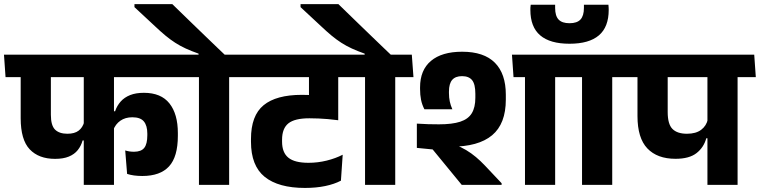

<svg xmlns="http://www.w3.org/2000/svg" viewBox="-43 -910 3740 945"><path d="M-15.7 -530.3H892.9L885 -640.8H-23.4ZM228.2 -128.1Q268.5 -128.1 295.9 -139.4Q323.3 -150.7 339.6 -171.1Q356 -191.5 363.6 -218.7H378.9L371.5 -310Q364 -282.2 344.1 -267Q324.2 -251.7 288.7 -251.7Q248.6 -251.7 228 -272.1Q207.4 -292.5 207.4 -345.1V-568.2H58.8V-328.1Q58.8 -222 103.2 -175.1Q147.6 -128.1 228.2 -128.1ZM608.3 -332.8Q648.1 -332.8 665.1 -312.3Q682.1 -291.7 682.1 -252.1V-244.6Q682.1 -201.5 667.2 -182.5Q652.4 -163.4 617 -163.1Q604.6 -163.1 593.6 -164.8Q582.5 -166.6 573.3 -169.5L582.6 -54.1Q597.5 -49.1 616.7 -46.4Q636 -43.8 657.4 -43.8Q745.5 -43.8 788.9 -91Q832.4 -138.2 832.4 -241.7V-255.1Q832.4 -348.8 791 -401Q749.6 -453.2 665.3 -453.2Q625.5 -453.2 597.4 -442Q569.3 -430.8 551 -410.3Q532.7 -389.7 523.5 -362.4H507.6L514.1 -269.2Q525.4 -299.2 549.6 -316Q573.9 -332.8 608.3 -332.8ZM518 -568H369.3V0H518Z M1084.8 0V-568H936.2V0ZM1174.5 -530.3 1166.4 -640.8H846.3L854.5 -530.3ZM618.8 -889.7V-874.9L719.4 -781.3Q747.4 -754.8 771.3 -734.9Q795.3 -715.1 819.3 -699.6Q843.4 -684.1 871.3 -671.2Q899.2 -658.4 934.3 -646V-618H1069.3V-634.7Q1054 -649 1027.8 -674.3Q1001.5 -699.6 969.7 -730.2Q937.9 -760.8 906.1 -791.6Q874.3 -822.4 847.7 -848.3Q821.1 -874.1 805.1 -889.7Z M1438.8 -530.3H1707.4L1699.7 -640.8H1430.8ZM1621.6 -568H1478V-467.6L1621.6 -467.5ZM1138.8 -530.3H1717.6L1709.5 -640.8H1130.7ZM1477.7 -361.5 1621.7 -322.5V-570.2H1477.7ZM1635 -20.8 1643.7 -148.5Q1608.9 -130.5 1565 -119.6Q1521 -108.7 1475.3 -108.7Q1407.4 -108.7 1376.4 -133.8Q1345.3 -158.9 1345.3 -213.1V-222.3Q1345.3 -277.9 1376.5 -302.9Q1407.7 -327.8 1479.7 -327.8Q1503.2 -327.8 1525.1 -326.8Q1547 -325.8 1570.4 -323.9Q1593.9 -321.9 1621.7 -318.2V-427.8Q1572.9 -436 1530.2 -439.6Q1487.5 -443.2 1442.7 -443.2Q1316.6 -443.2 1254.5 -392.2Q1192.3 -341.3 1192.3 -225.7V-212.2Q1192.3 -94.1 1259.9 -39.5Q1327.6 15 1458.1 15Q1512.8 15 1557.5 5.7Q1602.3 -3.6 1635 -20.8Z M1902.3 0V-568H1753.7V0ZM1992 -530.3 1983.9 -640.8H1663.8L1672 -530.3ZM1436.3 -889.7V-874.9L1536.9 -781.3Q1564.9 -754.8 1588.8 -734.9Q1612.8 -715.1 1636.8 -699.6Q1660.9 -684.1 1688.8 -671.2Q1716.7 -658.4 1751.8 -646V-618H1886.8V-634.7Q1871.5 -649 1845.3 -674.3Q1819 -699.6 1787.2 -730.2Q1755.4 -760.8 1723.6 -791.6Q1691.8 -822.4 1665.2 -848.3Q1638.6 -874.1 1622.6 -889.7Z M2689.4 -568H2540.9V0H2689.4ZM2510.1 -530.3H2779.2L2771.1 -640.8H2502ZM2476.8 -640.8 2484.5 -530.3H2736.6L2728.6 -640.8ZM2425.9 0V-8.1L2344 -94.9Q2322.1 -118 2299.5 -137Q2276.8 -156.1 2251.3 -171.3Q2225.8 -186.6 2195.5 -198.3V-246.2L2008.7 -301.4V-182.1L2086.5 -174.5L2229.7 0ZM2446.6 -444.1Q2446.6 -547 2392.8 -601.2Q2338.9 -655.4 2231.6 -655.4Q2131.8 -655.4 2078.2 -610.3Q2024.5 -565.2 2024.5 -479.8V-472.5Q2024.5 -442.9 2029.3 -418.9Q2034.1 -394.9 2045.8 -372.3H2183.4Q2174.9 -391.1 2170.8 -410.3Q2166.7 -429.5 2166.7 -452.5V-458.8Q2166.7 -498.7 2182.7 -516.9Q2198.6 -535.2 2231.2 -535.2Q2264.8 -535.2 2280.7 -515.4Q2296.6 -495.6 2296.6 -448.4V-429Q2296.6 -381.5 2279.1 -352.7Q2261.6 -323.9 2222.3 -311Q2183.1 -298.1 2117.4 -298.1Q2089.1 -298.1 2064.7 -298.8Q2040.2 -299.6 2008.7 -301.6L2077.6 -189.7Q2099.4 -188.5 2125.8 -188.2Q2152.1 -187.9 2176.2 -187.9Q2311.7 -187.9 2379.1 -244.3Q2446.6 -300.8 2446.6 -419.7Z M2970.3 0V-568H2821.7V0ZM3060 -530.3 3051.9 -640.8H2731.8L2740 -530.3ZM2951.6 -886.6H2831Q2831 -885.3 2831 -878.5Q2831 -871.8 2831 -870.9Q2831 -832.3 2814.1 -814Q2797.2 -795.7 2760 -795.7Q2723.4 -795.7 2706.3 -813.8Q2689.3 -831.9 2689.3 -870.9Q2689.3 -871.8 2689.3 -878.4Q2689.3 -885.1 2689.3 -886.6H2569.1Q2567.8 -878.5 2567.6 -872.5Q2567.4 -866.5 2567.4 -861.5Q2567.4 -777.2 2615.8 -736Q2664.2 -694.7 2760 -694.7Q2856.4 -694.7 2904.7 -736Q2953 -777.2 2953 -861.5Q2953 -865.8 2952.7 -872.1Q2952.5 -878.5 2951.6 -886.6Z M3587.3 -568H3438.9V0H3587.3ZM3407.9 -530.3H3677L3669.2 -640.8H3400.1ZM3020.3 -530.3H3669.2L3661.5 -640.8H3012.6ZM3281.9 -128.4Q3349.5 -128.4 3385.3 -156.5Q3421.1 -184.6 3433.2 -229.5H3448.7L3440.9 -323.1Q3434 -290.8 3408.2 -271.3Q3382.5 -251.7 3338 -251.7Q3290.3 -251.7 3266.8 -275.3Q3243.3 -298.9 3243.3 -358.7V-568.3H3094.6V-338.8Q3094.6 -230.5 3143.2 -179.5Q3191.8 -128.4 3281.9 -128.4Z"/></svg>

Font: Anek Devanagari Medium
Style: Regular
Weight: 500
Designer: Kailash Malviya (Devanagari) & Yesha Goshar (Latin)
Foundry: Ek Type
Version: Version 1.003